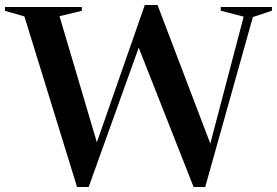

<svg xmlns="http://www.w3.org/2000/svg" viewBox="-36 -743 1112 771"><path d="M741.5 8 521 -551.5 320 8H273.5L62 -677L-16 -699.5V-715H292.5V-699.5L203 -678L353 -171.5L545.5 -723H596.5L808.5 -166.5L942.5 -676L850.5 -700V-715H1056V-700L979.5 -674.5L788 8Z"/></svg>

Font: Newsreader Display Medium
Style: Regular
Weight: 500
Designer: Hugues Gentile
Foundry: Production Type
Version: Version 1.001